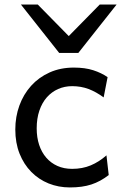

<svg xmlns="http://www.w3.org/2000/svg" viewBox="-20 -801 538 833"><path d="M300.3 -507.8Q349.1 -507.8 384.5 -496.3Q419.9 -484.9 446.8 -466.3L429.7 -378.4Q396.5 -402.8 363.8 -415Q331.1 -427.2 293 -427.2Q260.3 -427.2 232.2 -414.8Q204.1 -402.3 183.3 -378.9Q162.6 -355.5 150.9 -321.3Q139.2 -287.1 139.2 -244.1Q139.2 -204.6 149.9 -172.4Q160.6 -140.1 180.7 -116.9Q200.7 -93.8 229 -81.1Q257.3 -68.4 293 -68.4Q337.4 -68.4 373.5 -83.5Q409.7 -98.6 441.9 -127L451.7 -41.5Q433.1 -27.3 414.8 -17.3Q396.5 -7.3 376.5 -0.7Q356.4 5.9 333.5 9Q310.5 12.2 283.2 12.2Q233.9 12.2 190.9 -5.1Q147.9 -22.5 115.7 -55.2Q83.5 -87.9 64.9 -134.3Q46.4 -180.7 46.4 -239.3Q46.4 -294.4 64.2 -343.3Q82 -392.1 115 -428.7Q147.9 -465.3 195.1 -486.6Q242.2 -507.8 300.3 -507.8ZM144 -781.2 278.3 -644.5 412.6 -781.2H485.8L319.8 -571.3H236.8L70.8 -781.2Z"/></svg>

Font: Andika Basic
Style: Regular
Weight: 400
Designer: Annie Olsen & Victor Gaultney
Foundry: SIL International
Version: Version 1.000